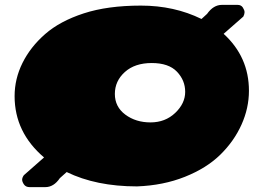

<svg xmlns="http://www.w3.org/2000/svg" viewBox="-20 -746 1083 789"><path d="M543 20Q375 20 254 -39L226 -14Q201 23 166 23H102Q86 23 78.5 12Q71 1 71 -7.5Q71 -16 78 -26L161 -99Q40 -202 40 -351Q40 -422 72.5 -487.5Q105 -553 165.5 -606Q226 -659 324 -691Q422 -723 559 -723Q696 -723 808 -668L831 -689Q857 -726 892 -726H956Q971 -726 978 -715Q985 -704 985 -696Q985 -688 980 -678L899 -607Q1003 -512 1003 -373Q1003 -302 972.5 -234Q942 -166 885.5 -110.5Q829 -55 740 -19.5Q651 16 543 20ZM741 -368.5Q741 -416 707 -451.5Q673 -487 603.5 -487Q534 -487 493 -450Q452 -413 452 -360Q452 -307 495 -275Q538 -243 598.5 -243Q659 -243 700 -282Q741 -321 741 -368.5Z"/></svg>

Font: Chango
Style: Regular
Weight: 400
Designer: Manuel Lupez
Foundry: Fontstage
Version: Version 1.001